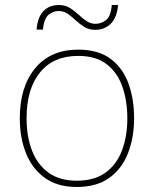

<svg xmlns="http://www.w3.org/2000/svg" viewBox="-20 -736 615 766"><path d="M515 -264Q515 -187 490.5 -124.5Q466 -62 415.5 -26Q365 10 286 10Q210 10 159.5 -26Q109 -62 84 -124Q59 -186 59 -264Q59 -390 120.5 -464Q182 -538 292 -538Q372 -538 421 -501.5Q470 -465 492.5 -403Q515 -341 515 -264ZM86 -264Q86 -191 108 -134.5Q130 -78 174.5 -46.5Q219 -15 286 -15Q356 -15 400.5 -47Q445 -79 466.5 -135.5Q488 -192 488 -264Q488 -333 468.5 -389.5Q449 -446 406 -479.5Q363 -513 292 -513Q193 -513 139.5 -447Q86 -381 86 -264ZM126 -618Q130 -668 153.5 -692Q177 -716 215 -716Q240 -716 258.5 -704.5Q277 -693 292.5 -678.5Q308 -664 324.5 -652.5Q341 -641 361 -641Q383 -641 402.5 -655.5Q422 -670 426 -716H451Q447 -667 422.5 -642Q398 -617 360 -617Q335 -617 316.5 -628.5Q298 -640 282.5 -654.5Q267 -669 251 -680.5Q235 -692 213 -692Q193 -692 174.5 -677.5Q156 -663 151 -618Z"/></svg>

Font: Noto Sans Oriya Thin
Style: Regular
Weight: 100
Designer: Amélie Bonet and Sol Matas
Foundry: Google LLC
Version: Version 2.006; ttfautohint (v1.8.4.7-5d5b)